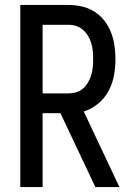

<svg xmlns="http://www.w3.org/2000/svg" viewBox="-20 -755 540 775"><path d="M462 0H365L224 -298H152V0H62V-735H256Q283 -735 310 -729Q337 -723 360.5 -708.5Q384 -694 401 -672Q418 -650 428 -624.5Q438 -599 442 -571.5Q446 -544 446 -516Q446 -483 440 -450Q434 -417 418 -387.5Q402 -358 376 -336.5Q350 -315 318 -305ZM256 -378Q272 -378 287.5 -382.5Q303 -387 315 -397.5Q327 -408 335.5 -422.5Q344 -437 348.5 -452.5Q353 -468 354.5 -484Q356 -500 356 -516Q356 -532 354.5 -548.5Q353 -565 348.5 -580.5Q344 -596 335.5 -610Q327 -624 315 -634.5Q303 -645 287.5 -650Q272 -655 256 -655H152V-378Z"/></svg>

Font: Iosevka Medium
Style: Regular
Weight: 500
Monospace: yes
Designer: Belleve Invis
Foundry: Belleve Invis
Version: Version 32.5.0; ttfautohint (v1.8.4)